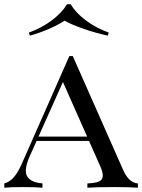

<svg xmlns="http://www.w3.org/2000/svg" viewBox="-23 -874 662 894"><path d="M0 0ZM619.1 -20V0Q578.1 -2.9 512.2 -2.9Q426.3 -2.9 383.8 0V-20Q421.4 -21.5 438.5 -29.3Q455.6 -37.1 455.6 -56.6Q455.6 -74.7 441.9 -104L391.6 -217.8H147.5L113.8 -143.1Q97.2 -104.5 97.2 -79.1Q97.2 -26.4 174.8 -20V0Q145 -2.9 84 -2.9Q22.9 -2.9 -2.9 0V-20Q23.4 -26.9 43 -50.5Q62.5 -74.2 79.1 -112.8L299.8 -612.8H315.9L549.8 -84Q577.1 -22 619.1 -20ZM270 -492.2 156.2 -237.8H382.8ZM483.4 -722.2 478.5 -708Q420.9 -720.7 365.5 -740Q310.1 -759.3 277.3 -777.8Q250.5 -759.3 206.1 -740Q161.6 -720.7 116.2 -708L111.3 -722.2Q171.9 -744.1 219 -779.8Q266.1 -815.4 288.6 -854H306.6Q328.6 -815.4 375.7 -779.8Q422.9 -744.1 483.4 -722.2Z"/></svg>

Font: Playfair Display SC
Style: Regular
Weight: 400
Designer: Claus Eggers Sørensen
Foundry: Claus Eggers Sørensen
Version: Version 1.004;PS 001.004;hotconv 1.0.70;makeotf.lib2.5.58329